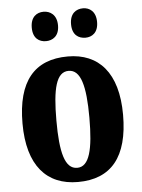

<svg xmlns="http://www.w3.org/2000/svg" viewBox="-54 -799 628 852"><g transform="rotate(-5 260.0 -373.0)"><path d="M348 -625C376 -625 405 -642 405 -690C405 -738 376 -756 348 -756C317 -756 289 -738 289 -690C289 -642 317 -625 348 -625ZM172 -625C201 -625 231 -642 231 -690C231 -738 201 -756 172 -756C142 -756 114 -738 114 -690C114 -642 142 -625 172 -625ZM259 10C407 10 484 -82 484 -270C484 -458 399 -549 262 -549C113 -549 36 -458 36 -270C36 -82 120 10 259 10ZM261 -53C206 -53 187 -128 187 -270C187 -412 205 -485 260 -485C314 -485 334 -412 334 -270C334 -128 315 -53 261 -53Z"/></g></svg>

Font: Noto Serif Georgian ExtraCondensed ExtraBold
Style: Regular
Weight: 800
Width: 2
Designer: Monotype Design Team, Akaki Razmadze
Foundry: Google LLC
Version: Version 2.003